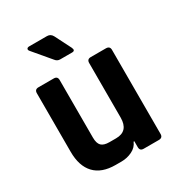

<svg xmlns="http://www.w3.org/2000/svg" viewBox="-168 -814 859 925"><g transform="rotate(-30 261.5 -351.5)"><path d="M295 -574H229Q213 -574 203 -587L122 -683Q115 -691 118 -697Q121 -703 131 -703H230Q250 -703 260 -684L305 -595Q315 -574 295 -574ZM239 0H206Q129 0 89.5 -42Q50 -84 50 -163V-489Q50 -510 71 -510H156Q177 -510 177 -489V-169Q177 -137 190.5 -123.5Q204 -110 235 -110H272Q341 -110 341 -186V-489Q341 -510 362 -510H446Q468 -510 468 -489V-21Q468 0 446 0H362Q341 0 341 -21V-54H337Q326 -27 298 -13.5Q270 0 239 0Z"/></g></svg>

Font: Rajdhani
Style: Bold
Weight: 700
Designer: Satya Rajpurohit, Jyotish Sonowal
Foundry: Indian Type Foundry
Version: Version 1.201 February 1, 2022